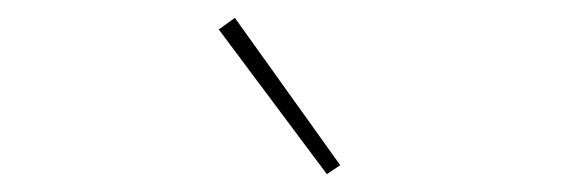

<svg xmlns="http://www.w3.org/2000/svg" viewBox="-20 -778 640 215"><path d="M346 -583 225 -745 243 -758 361 -593Z"/></svg>

Font: Iosevka SS04 Th Ex Obl
Style: Regular
Weight: 100
Width: 7
Italic angle: -9°
Monospace: yes
Designer: Belleve Invis
Foundry: Belleve Invis
Version: Version 19.0.0; ttfautohint (v1.8.4)